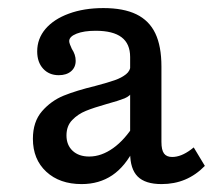

<svg xmlns="http://www.w3.org/2000/svg" viewBox="-20 -447 542 478"><path d="M304 -66.5V-305Q304 -338.1 282.7 -354.2Q261.4 -370.4 218.2 -370.4Q189 -370.4 170.7 -363.2Q152.3 -355.9 152.3 -344.6Q152.3 -341.2 154.4 -335.8Q156.4 -330.4 158.8 -325.4Q163.6 -318.1 166 -310.8Q168.4 -303.6 168.4 -295.6Q168.4 -279.4 157 -269.6Q145.5 -259.8 126.3 -259.8Q102.2 -259.8 87.4 -276Q72.6 -292.2 72.6 -319.1Q72.6 -350.7 93.3 -375.1Q114.1 -399.4 151.6 -413.1Q189.1 -426.9 237.4 -426.9Q287.5 -426.9 319.5 -411.4Q351.5 -395.8 366.7 -363.9Q381.9 -332 381.9 -281.4V-93.7Q381.9 -73.6 388.3 -64.9Q394.7 -56.2 408.5 -56.2Q419.7 -56.2 431.4 -60.8Q443 -65.4 455.4 -74.6L462.3 -80L490 -34Q467.6 -11.1 440.8 0.1Q414.1 11.3 382.1 11.3Q341.7 11.3 322.8 -7.5Q304 -26.3 304 -66.5ZM61.9 -101.5Q61.9 -143.9 84.6 -170.1Q107.4 -196.2 138.6 -208.9Q169.7 -221.5 217.8 -233.2Q249.4 -241.6 266.1 -247.5Q282.8 -253.4 293.8 -262.2Q304.8 -271 304.8 -284.3L309.6 -218.6Q304.1 -208 290 -202.1Q275.8 -196.3 245.4 -188Q213.6 -179 193.9 -171Q174.1 -163 159.8 -148.2Q145.5 -133.5 145.5 -109.8Q145.5 -85.9 160.8 -71.6Q176.1 -57.3 202.1 -57.3Q232.4 -57.3 261.8 -78.3Q291.2 -99.3 315.3 -138.6L314.6 -78.1Q292 -32.6 259.4 -10.6Q226.8 11.3 183.2 11.3Q128.5 11.3 95.2 -19.5Q61.9 -50.3 61.9 -101.5Z"/></svg>

Font: Playfair Micro SmCond SmLight
Style: Regular
Weight: 360
Width: 4
Designer: Claus Eggers Sørensen
Foundry: Claus Eggers Sørensen
Version: Version 2.100;Glyphs 3.2 (3219)